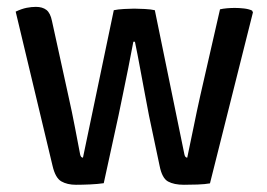

<svg xmlns="http://www.w3.org/2000/svg" viewBox="-20 -520 759 545"><path d="M24.5 -487Q41.5 -495 55.5 -497.8Q69.5 -500.5 82 -500.5Q100.5 -500.5 111.8 -491.8Q123 -483 127.5 -460.5L174 -248.5Q184.5 -202 193.2 -156.2Q202 -110.5 207.5 -81.5Q209.5 -72.5 215.5 -72.5L303 -491Q314 -493.5 332.5 -494.5Q351 -495.5 361 -495.5Q372.5 -495.5 391 -494.5Q409.5 -493.5 419.5 -491L503.5 -81.5Q505.5 -72.5 511.5 -72.5Q521 -117 529.8 -160.5Q538.5 -204 548.5 -248.5L604.5 -493.5Q612.5 -495.5 624.2 -496.5Q636 -497.5 646.5 -497.5Q658.5 -497.5 672.2 -496Q686 -494.5 695.5 -490L698 -485L576 0.5Q562 3 540.8 3.8Q519.5 4.5 502 4.5Q474 4.5 457 -4.8Q440 -14 433 -49.5L403 -191.5Q398 -218.5 391.2 -253.8Q384.5 -289 377.5 -327.2Q370.5 -365.5 363 -401.5H358.5Q352 -366 344.2 -327.5Q336.5 -289 329.2 -254Q322 -219 316.5 -192.5L274.5 0Q258 2.5 235.8 3.5Q213.5 4.5 195.5 4.5Q171 4.5 154 -5.2Q137 -15 129 -50Z"/></svg>

Font: Signika Negative
Style: Regular
Weight: 400
Designer: Anna Giedry
Foundry: Anna Giedry
Version: Version 2.001